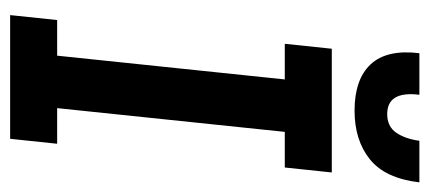

<svg xmlns="http://www.w3.org/2000/svg" viewBox="-260 -608 867 388"><g transform="rotate(90 174.0 -413.5)"><path d="M20 -95H92L140 -555H68L78 -650H328L318 -555H246L198 -95H270L260 0H10ZM264 -827H348Q340 -758 301.5 -727Q263 -696 203 -696Q140 -696 109.5 -728.5Q79 -761 87 -827H171Q163 -762 210 -762Q235 -762 247.5 -780Q260 -798 264 -827Z"/></g></svg>

Font: Zilla Slab SemiBold
Style: Regular
Weight: 600
Designer: Typotheque.com
Foundry: Typotheque type foundry
Version: Version 1.0; 2017